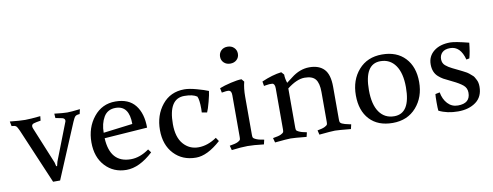

<svg xmlns="http://www.w3.org/2000/svg" viewBox="-61 -940 3189 1241"><g transform="rotate(-10 1533.5 -319.5)"><path d="M352 -367Q352 -380 336 -385L291 -394L289 -423Q348 -416 373 -416Q398 -416 457 -423L450 -392Q429 -391 421 -383.5Q413 -376 402 -350L251 9H205L51 -353Q40 -378 32.5 -384.5Q25 -391 3 -392L-3 -423Q63 -416 97 -416Q131 -416 197 -423L194 -394Q162 -389 148 -384.5Q134 -380 134 -367Q134 -361 137 -353L236 -112L242 -87L248 -86L255 -114L348 -353Q352 -361 352 -367Z M726 -47Q786 -47 846 -90L862 -68Q771 16 686.5 16Q602 16 547.5 -42.5Q493 -101 493 -198Q493 -295 548 -363.5Q603 -432 690.5 -432Q778 -432 821 -377.5Q864 -323 864 -230L582 -210Q590 -47 726 -47ZM685 -391Q632 -391 607 -348.5Q582 -306 582 -246L774 -270Q774 -391 685 -391Z M1229 -265Q1230 -275 1230 -289Q1230 -349 1219 -371Q1192 -390 1136 -390Q1032 -390 1032 -223Q1032 -137 1071 -92Q1110 -47 1170 -47Q1230 -47 1290 -88L1306 -64Q1217 16 1143 16Q1054 16 998.5 -43Q943 -102 943 -199.5Q943 -297 997.5 -364.5Q1052 -432 1144 -432Q1175 -432 1224 -418.5Q1273 -405 1299 -394Q1297 -373 1284.5 -325.5Q1272 -278 1263 -259Z M1523 -66Q1523 -53 1525.5 -48Q1528 -43 1538 -38Q1557 -28 1586 -24L1596 -22L1589 8Q1522 0 1483 0Q1444 0 1378 8L1370 -22Q1409 -28 1423.5 -35.5Q1438 -43 1440.5 -48Q1443 -53 1443 -66V-341Q1443 -370 1426 -373Q1411 -375 1379 -369L1373 -399Q1403 -411 1448 -421.5Q1493 -432 1519 -432L1534 -414Q1523 -372 1523 -316ZM1424.5 -559.5Q1408 -575 1408 -599Q1408 -623 1424 -639Q1440 -655 1466 -655Q1492 -655 1508.5 -639Q1525 -623 1525 -599Q1525 -575 1508.5 -559.5Q1492 -544 1466.5 -544Q1441 -544 1424.5 -559.5Z M1807 -64Q1807 -51 1809.5 -46.5Q1812 -42 1822 -37Q1841 -27 1876 -21L1869 8Q1787 0 1765.5 0Q1744 0 1662 8L1654 -22Q1693 -28 1707.5 -35.5Q1722 -43 1724.5 -48Q1727 -53 1727 -66V-336Q1727 -366 1710 -369Q1693 -371 1666 -366L1655 -364L1650 -394Q1721 -425 1780 -432L1796 -414Q1796 -388 1806 -358L1844 -387Q1901 -432 1964 -432Q2027 -432 2060.5 -397Q2094 -362 2094 -281V-66Q2094 -53 2096.5 -48Q2099 -43 2108 -38Q2122 -31 2157 -24L2167 -22L2160 8Q2078 0 2056.5 0Q2035 0 1953 8L1946 -21Q1980 -27 1994.5 -34.5Q2009 -42 2011.5 -47Q2014 -52 2014 -64V-261Q2014 -319 1993.5 -345Q1973 -371 1922 -371Q1871 -371 1807 -321Z M2434 16Q2337 16 2283 -42Q2229 -100 2229 -200.5Q2229 -301 2286.5 -366.5Q2344 -432 2440.5 -432Q2537 -432 2592 -373.5Q2647 -315 2647 -215.5Q2647 -116 2589 -50Q2531 16 2434 16ZM2318 -219Q2318 -125 2353 -75Q2388 -25 2451 -25Q2557 -25 2557 -197Q2557 -290 2521.5 -340.5Q2486 -391 2423 -391Q2318 -391 2318 -219Z M2868 -22Q2949 -22 2949 -92Q2949 -123 2926 -142Q2903 -161 2861 -181Q2819 -201 2804 -209.5Q2789 -218 2773 -232Q2740 -261 2740 -314Q2740 -367 2780.5 -399.5Q2821 -432 2889 -432Q2921 -432 3010 -409Q3004 -348 2993 -309L2973 -305Q2949 -396 2882 -396Q2847 -396 2829.5 -379Q2812 -362 2812 -335.5Q2812 -309 2830 -293.5Q2848 -278 2873 -266Q2898 -254 2916 -245L2938 -234Q2968 -219 2974.5 -212.5Q2981 -206 2992 -197.5Q3003 -189 3006.5 -181.5Q3010 -174 3016 -164Q3026 -146 3026 -118Q3026 -52 2980 -18Q2934 16 2862.5 16Q2791 16 2737 -11Q2735 -25 2735 -65.5Q2735 -106 2737 -120L2766 -126Q2774 -80 2801 -51Q2828 -22 2868 -22Z"/></g></svg>

Font: Buenard
Style: Regular
Weight: 400
Designer: Gustavo Ibarra
Foundry: FontFuror
Version: Version 1.001 2011